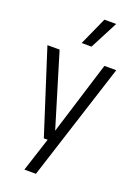

<svg xmlns="http://www.w3.org/2000/svg" viewBox="-188 -880 829 1173"><g transform="rotate(20 227.0 -294.0)"><path d="M130.9 220 202.2 0 222.1 -53.6 373.7 -542.6H450.8L206 220ZM177.3 0 3.2 -542.6H82.4L246.9 0ZM195.3 -626.3 277.1 -808H353.8L259.4 -626.3Z"/></g></svg>

Font: Encode Sans Condensed Thin
Style: Regular
Weight: 100
Width: 3
Designer: Multiple Designers
Foundry: Impallari Type
Version: Version 3.002